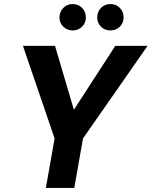

<svg xmlns="http://www.w3.org/2000/svg" viewBox="-20 -926 747 946"><path d="M206 0 249 -244 93 -700H251L345 -382H342L548 -700H707L389 -244L346 0ZM338 -776Q311 -776 292 -794.5Q273 -813 273 -840Q273 -868 292 -887Q311 -906 338 -906Q366 -906 384.5 -887Q403 -868 403 -840Q403 -813 384.5 -794.5Q366 -776 338 -776ZM524 -776Q496 -776 477.5 -794.5Q459 -813 459 -840Q459 -868 477.5 -887Q496 -906 524 -906Q552 -906 570.5 -887Q589 -868 589 -840Q589 -813 570.5 -794.5Q552 -776 524 -776Z"/></svg>

Font: DM Sans 10pt ExtraBold
Style: Italic
Weight: 800
Italic angle: -10°
Version: Version 4.004;gftools[0.9.30]